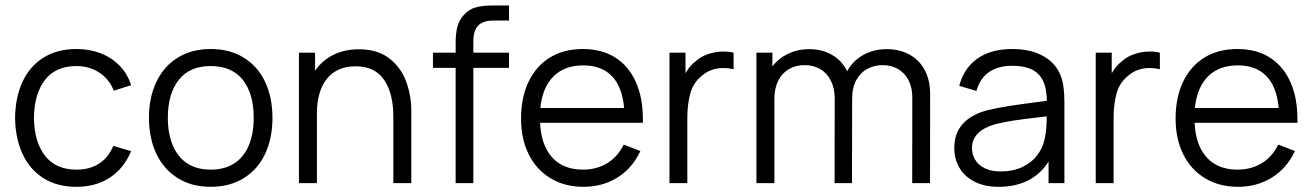

<svg xmlns="http://www.w3.org/2000/svg" viewBox="-20 -682 4888 715"><path d="M264.6 13.7Q192.4 13.7 141.4 -18.8Q90.3 -51.3 63.7 -109.4Q37.1 -167.5 36.1 -243.2Q37.1 -319.8 64 -377.7Q90.8 -435.5 142.1 -467.5Q193.4 -499.5 265.1 -499.5Q314 -499.5 355.2 -483.4Q396.5 -467.3 425.8 -437Q455.1 -406.7 468.3 -364.7L403.8 -344.2Q386.7 -387.7 349.6 -411.9Q312.5 -436 264.6 -436Q187 -436 147.2 -384Q107.4 -332 106.4 -243.2Q107.4 -153.3 147.7 -101.8Q188 -50.3 264.6 -50.3Q314.5 -50.3 349.1 -72.8Q383.8 -95.2 401.9 -138.7L468.3 -119.1Q441.4 -54.7 388.9 -20.5Q336.4 13.7 264.6 13.7Z M764.6 13.7Q693.4 13.7 641.4 -19Q589.4 -51.8 562 -109.9Q534.7 -168 534.7 -243.7Q534.7 -319.3 562.5 -377.4Q590.3 -435.5 642.3 -467.5Q694.3 -499.5 764.6 -499.5Q835.9 -499.5 888.2 -467Q940.4 -434.6 967.5 -376.7Q994.6 -318.8 994.6 -243.7Q994.6 -167 967.3 -108.9Q939.9 -50.8 887.7 -18.6Q835.4 13.7 764.6 13.7ZM764.6 -50.3Q817.4 -50.3 853.3 -74.2Q889.2 -98.1 907 -141.6Q924.8 -185.1 924.8 -243.7Q924.8 -333.5 884 -384.8Q843.3 -436 764.6 -436Q685.5 -436 645.3 -384Q605 -332 605 -243.7Q605 -184.6 623.3 -140.9Q641.6 -97.2 677 -73.7Q712.4 -50.3 764.6 -50.3Z M1511.7 0H1444.8V-248Q1444.8 -334 1410.4 -384.5Q1376 -435.1 1304.2 -435.1Q1234.9 -435.1 1197.5 -388.7Q1160.2 -342.3 1160.2 -259.3V0H1093.3V-485.8H1153.3V-418.5Q1180.2 -457.5 1221.9 -478Q1263.7 -498.5 1316.4 -498.5Q1385.3 -498.5 1429 -465.1Q1472.7 -431.6 1492.2 -379.2Q1511.7 -326.7 1511.7 -267.1Z M1742.7 0H1676.8V-429.2H1592.3V-485.8H1676.8V-522Q1676.8 -556.2 1682.9 -581.1Q1689 -606 1707 -626Q1726.6 -647.9 1752.7 -654.8Q1778.8 -661.6 1813.5 -661.6H1875.5V-605.5H1817.9Q1779.3 -605.5 1761 -586.9Q1742.7 -568.4 1742.7 -529.3V-485.8H1875.5V-429.2H1742.7Z M2152.8 13.7Q2083 13.7 2030.3 -18.1Q1977.5 -49.8 1949 -107.2Q1920.4 -164.6 1920.4 -240.7Q1920.4 -319.3 1948.5 -377.9Q1976.6 -436.5 2028.3 -468Q2080.1 -499.5 2150.4 -499.5Q2220.2 -499.5 2270.3 -468.3Q2320.3 -437 2347.2 -378.2Q2374 -319.3 2374 -238.8V-224.6H1991.2Q1995.1 -141.1 2036.4 -95.7Q2077.6 -50.3 2150.4 -50.3Q2202.1 -50.3 2241.2 -74.2Q2280.3 -98.1 2302.7 -143.6L2364.7 -119.6Q2335.4 -56.2 2279.8 -21.2Q2224.1 13.7 2152.8 13.7ZM2304.2 -279.8Q2297.4 -358.4 2258.8 -398.4Q2220.2 -438.5 2151.9 -438.5Q2082.5 -438.5 2041.3 -397.7Q2000 -356.9 1992.2 -279.8Z M2539.6 0H2473.1V-485.8H2532.7V-409.2Q2548.3 -437 2570.8 -454.1Q2590.8 -472.2 2618.9 -481.2Q2647 -490.2 2675.8 -490.2Q2694.8 -490.2 2711.9 -485.8V-424.3Q2692.9 -428.7 2674.8 -428.7Q2627.9 -428.7 2596.2 -401.9Q2562.5 -376 2551 -335.4Q2539.6 -294.9 2539.6 -242.7Z M3443.4 0H3377L3377.4 -318.8Q3377.4 -356 3363.3 -383.3Q3349.1 -410.6 3324 -425Q3298.8 -439.5 3266.6 -439.5Q3237.3 -439.5 3211.4 -426.3Q3185.5 -413.1 3169.4 -384.8Q3153.3 -356.4 3153.3 -314L3152.8 0H3087.9L3088.4 -314.5Q3088.4 -353 3074.2 -381.3Q3060.1 -409.7 3034.7 -424.6Q3009.3 -439.5 2976.1 -439.5Q2942.9 -439.5 2917 -424.1Q2891.1 -408.7 2877.4 -380.1Q2863.8 -351.6 2863.8 -314V0H2796.9V-485.8H2856.4V-434.6Q2879.4 -464.8 2915 -481.9Q2950.7 -499 2993.2 -499Q3041 -499 3078.1 -477.8Q3115.2 -456.5 3134.8 -417Q3155.8 -455.6 3194.6 -477.3Q3233.4 -499 3281.7 -499Q3330.6 -499 3367.4 -478.5Q3404.3 -458 3424.1 -420.2Q3443.8 -382.3 3443.8 -332Z M3699.7 13.7Q3646.5 13.7 3608.9 -5.6Q3571.3 -24.9 3552.5 -57.9Q3533.7 -90.8 3533.7 -130.4Q3533.7 -187 3566.4 -221.9Q3599.1 -256.8 3657.7 -271.5Q3692.9 -280.3 3736.8 -287.1Q3780.8 -293.9 3838.4 -301.3L3878.4 -306.6Q3877.9 -374 3847.4 -405.5Q3816.9 -437 3749 -437Q3697.8 -437 3663.8 -414.1Q3629.9 -391.1 3616.2 -343.3L3552.2 -362.3Q3569.3 -428.2 3619.9 -463.9Q3670.4 -499.5 3750 -499.5Q3816.4 -499.5 3863 -474.4Q3909.7 -449.2 3929.2 -402.3Q3943.8 -367.2 3943.8 -301.8V0H3884.8V-80.6Q3856 -34.2 3808.8 -10.3Q3761.7 13.7 3699.7 13.7ZM3707 -43.5Q3752.4 -43.5 3787.4 -60.1Q3822.3 -76.7 3843.8 -105.5Q3865.2 -134.3 3871.6 -171.4Q3877.9 -199.7 3877.9 -248.5Q3860.4 -247.1 3852.5 -245.6Q3791.5 -238.8 3753.4 -232.9Q3715.3 -227.1 3684.1 -218.8Q3599.6 -193.8 3599.6 -130.4Q3599.6 -107.9 3610.8 -88.1Q3622.1 -68.4 3646.2 -55.9Q3670.4 -43.5 3707 -43.5Z M4127 0H4060.5V-485.8H4120.1V-409.2Q4135.7 -437 4158.2 -454.1Q4178.2 -472.2 4206.3 -481.2Q4234.4 -490.2 4263.2 -490.2Q4282.2 -490.2 4299.3 -485.8V-424.3Q4280.3 -428.7 4262.2 -428.7Q4215.3 -428.7 4183.6 -401.9Q4149.9 -376 4138.4 -335.4Q4127 -294.9 4127 -242.7Z M4590.3 13.7Q4520.5 13.7 4467.8 -18.1Q4415 -49.8 4386.5 -107.2Q4357.9 -164.6 4357.9 -240.7Q4357.9 -319.3 4386 -377.9Q4414.1 -436.5 4465.8 -468Q4517.6 -499.5 4587.9 -499.5Q4657.7 -499.5 4707.8 -468.3Q4757.8 -437 4784.7 -378.2Q4811.5 -319.3 4811.5 -238.8V-224.6H4428.7Q4432.6 -141.1 4473.9 -95.7Q4515.1 -50.3 4587.9 -50.3Q4639.6 -50.3 4678.7 -74.2Q4717.8 -98.1 4740.2 -143.6L4802.2 -119.6Q4772.9 -56.2 4717.3 -21.2Q4661.6 13.7 4590.3 13.7ZM4741.7 -279.8Q4734.9 -358.4 4696.3 -398.4Q4657.7 -438.5 4589.4 -438.5Q4520 -438.5 4478.8 -397.7Q4437.5 -356.9 4429.7 -279.8Z"/></svg>

Font: Potro Sans Bangla
Style: Regular
Weight: 400
Designer: Jayed Ahsan Saad
Foundry: Codepotro
Version: Potro Sans Bangla;Version 0.996;CodepotroFonts;